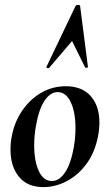

<svg xmlns="http://www.w3.org/2000/svg" viewBox="-20 -752 448 786"><path d="M23 -139Q23 -169 28 -193Q39 -253 71.5 -300Q104 -347 150 -373Q196 -399 249 -399Q316 -399 351.5 -358.5Q387 -318 387 -250Q387 -223 381 -193Q368 -127 333.5 -80.5Q299 -34 252.5 -10Q206 14 158 14Q92 14 57.5 -28.5Q23 -71 23 -139ZM282 -149Q289 -188 289 -228Q289 -293 269.5 -334Q250 -375 216 -375Q186 -375 162.5 -340Q139 -305 127 -236Q120 -197 120 -157Q120 -92 139 -51.5Q158 -11 192 -11Q224 -11 247.5 -48Q271 -85 282 -149ZM328 -477 275 -584 181 -474Q180 -473 177 -473Q174 -473 171.5 -474.5Q169 -476 170 -478L289 -727Q292 -732 300 -732Q308 -732 308 -727L340 -478Q340 -475 334.5 -474.5Q329 -474 328 -477Z"/></svg>

Font: Cormorant Infant
Style: Bold Italic
Weight: 700
Italic angle: -10°
Designer: Christian Thalmann (Catharsis Fonts)
Foundry: Catharsis Fonts
Version: Version 4.000